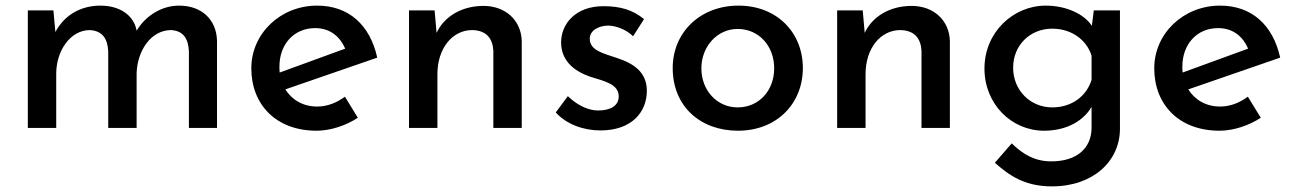

<svg xmlns="http://www.w3.org/2000/svg" viewBox="-20 -455 4608 683"><path d="M170 -418H79V0H180V-193C180 -273 229 -348 300 -348C347 -345 363 -314 365 -272V0H466V-194C468 -273 516 -348 589 -348C635 -345 650 -314 652 -272V0H752V-310C750 -384 699 -435 617 -435C558 -435 500 -402 466 -346C456 -401 406 -435 337 -435C266 -435 208 -400 177 -341Z M1106 10C1155 10 1210 -8 1253 -36L1207 -111C1177 -89 1144 -76 1108 -76C1059 -76 1019 -99 995 -137L1322 -250C1296 -367 1220 -435 1108 -435C978 -435 874 -336 874 -212C874 -83 962 10 1106 10ZM974 -218C974 -298 1026 -355 1101 -355C1158 -355 1191 -321 1208 -282L975 -197C974 -203 974 -211 974 -218Z M1526 -418H1435V0H1536V-191C1536 -283 1589 -348 1660 -348C1711 -347 1733 -317 1735 -274V0H1836V-309C1834 -383 1778 -434 1700 -434C1622 -434 1560 -396 1533 -338Z M2116 9C2227 9 2281 -56 2281 -132C2281 -198 2235 -229 2174 -249C2128 -265 2077 -275 2078 -318C2078 -346 2109 -364 2145 -364C2172 -363 2208 -350 2232 -326L2271 -387C2231 -420 2186 -433 2127 -433C2026 -433 1976 -369 1976 -304C1976 -246 2013 -204 2083 -181C2132 -166 2181 -155 2181 -112C2181 -76 2147 -62 2108 -62C2074 -62 2035 -79 2000 -113L1957 -55C1995 -13 2055 9 2116 9Z M2373 -213C2373 -76 2472 10 2605 10C2744 10 2836 -87 2836 -213C2836 -339 2744 -435 2607 -435C2470 -435 2373 -339 2373 -213ZM2475 -212C2475 -288 2530 -352 2604 -352C2680 -352 2734 -291 2734 -212C2734 -133 2680 -73 2604 -73C2531 -73 2475 -133 2475 -212Z M3049 -418H2958V0H3059V-191C3059 -283 3112 -348 3183 -348C3234 -347 3256 -317 3258 -274V0H3359V-309C3357 -383 3301 -434 3223 -434C3145 -434 3083 -396 3056 -338Z M3722 208C3869 208 3964 118 3964 3V-418H3871L3864 -363C3838 -404 3774 -435 3700 -435C3585 -435 3482 -341 3482 -211C3482 -85 3578 10 3694 10C3775 10 3835 -26 3863 -75V1C3862 73 3810 119 3720 119C3662 119 3620 95 3579 55L3519 124C3571 170 3626 208 3722 208ZM3584 -214C3584 -295 3645 -353 3723 -353C3791 -353 3845 -314 3863 -257V-171C3845 -113 3793 -73 3723 -73C3645 -73 3584 -134 3584 -214Z M4318 10C4367 10 4422 -8 4465 -36L4419 -111C4389 -89 4356 -76 4320 -76C4271 -76 4231 -99 4207 -137L4534 -250C4508 -367 4432 -435 4320 -435C4190 -435 4086 -336 4086 -212C4086 -83 4174 10 4318 10ZM4186 -218C4186 -298 4238 -355 4313 -355C4370 -355 4403 -321 4420 -282L4187 -197C4186 -203 4186 -211 4186 -218Z"/></svg>

Font: Reem Kufi
Style: Regular
Weight: 400
Designer: Khaled Hosny
Version: Version 0.007